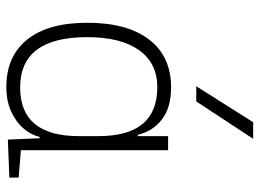

<svg xmlns="http://www.w3.org/2000/svg" viewBox="-130 -706 845 626"><g transform="rotate(90 293.0 -392.5)"><path d="M262.7 9.8Q163.1 9.8 108.4 -58.3Q53.7 -126.5 53.7 -253.9Q53.7 -384.3 108.6 -455.8Q163.6 -527.3 263.7 -527.3Q330.6 -527.3 369.1 -497.3Q407.7 -467.3 418.9 -418.9H423.3V-517.6H469.2V-37.6L558.6 -30.3V0L434.6 4.9L430.2 -98.6H425.8Q419.9 -71.8 398.9 -46.9Q377.9 -22 343.5 -6.1Q309.1 9.8 262.7 9.8ZM423.3 -226.6V-291Q423.3 -482.4 263.7 -482.4Q185.5 -482.4 143.1 -422.9Q100.6 -363.3 100.6 -253.9Q100.6 -35.2 264.6 -35.2Q423.3 -35.2 423.3 -226.6ZM260.7 -609.4 377.9 -794.9H432.1L310.1 -609.4Z"/></g></svg>

Font: Cascadia Mono ExtraLight
Style: Regular
Weight: 200
Monospace: yes
Designer: Aaron Bell
Foundry: Saja Typeworks
Version: Version 2404.023; ttfautohint (v1.8.4)